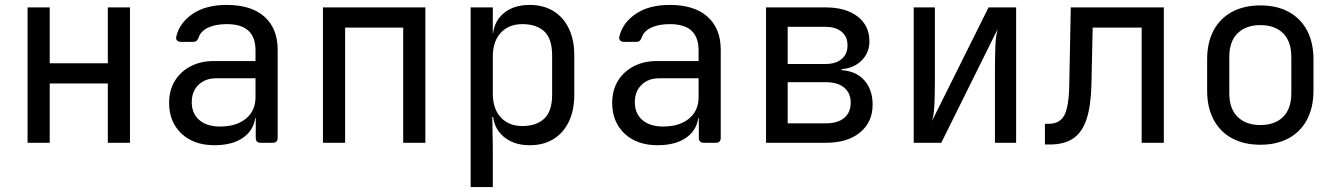

<svg xmlns="http://www.w3.org/2000/svg" viewBox="-20 -580 5440 780"><path d="M92 0V-550H182V-323H418V-550H508V0H418V-241H182V0Z M852 10Q767 10 717 -37.5Q667 -85 667 -162Q667 -213 690 -251Q713 -289 754 -310.5Q795 -332 848 -332H1018V-375Q1018 -429 989 -455.5Q960 -482 901 -482Q856 -482 826 -468Q796 -454 787 -428Q784 -419 779 -414.5Q774 -410 765 -410H715Q705 -410 699.5 -415.5Q694 -421 696 -431Q709 -487 762.5 -523.5Q816 -560 901 -560Q1001 -560 1054.5 -512Q1108 -464 1108 -378V-20Q1108 0 1088 0H1039Q1019 0 1019 -20V-100H1004L1018 -120Q1018 -80 998 -51Q978 -22 941 -6Q904 10 852 10ZM874 -66Q940 -66 979 -98Q1018 -130 1018 -185V-262H858Q814 -262 786.5 -235.5Q759 -209 759 -165Q759 -119 789.5 -92.5Q820 -66 874 -66Z M1292 0V-550H1708V0H1618V-468H1382V0Z M1892 180V-550H1982V-445H2000L1982 -424Q1982 -487 2023 -523.5Q2064 -560 2132 -560Q2187 -560 2227.5 -535.5Q2268 -511 2290.5 -465Q2313 -419 2313 -356V-195Q2313 -132 2291 -86Q2269 -40 2228.5 -15Q2188 10 2132 10Q2065 10 2023.5 -27Q1982 -64 1982 -126L2000 -105H1980L1982 20V180ZM2102 -68Q2159 -68 2191 -98Q2223 -128 2223 -195V-355Q2223 -423 2191 -452.5Q2159 -482 2102 -482Q2047 -482 2014.5 -447Q1982 -412 1982 -350V-200Q1982 -138 2014.5 -103Q2047 -68 2102 -68Z M2652 10Q2567 10 2517 -37.5Q2467 -85 2467 -162Q2467 -213 2490 -251Q2513 -289 2554 -310.5Q2595 -332 2648 -332H2818V-375Q2818 -429 2789 -455.5Q2760 -482 2701 -482Q2656 -482 2626 -468Q2596 -454 2587 -428Q2584 -419 2579 -414.5Q2574 -410 2565 -410H2515Q2505 -410 2499.5 -415.5Q2494 -421 2496 -431Q2509 -487 2562.5 -523.5Q2616 -560 2701 -560Q2801 -560 2854.5 -512Q2908 -464 2908 -378V-20Q2908 0 2888 0H2839Q2819 0 2819 -20V-100H2804L2818 -120Q2818 -80 2798 -51Q2778 -22 2741 -6Q2704 10 2652 10ZM2674 -66Q2740 -66 2779 -98Q2818 -130 2818 -185V-262H2658Q2614 -262 2586.5 -235.5Q2559 -209 2559 -165Q2559 -119 2589.5 -92.5Q2620 -66 2674 -66Z M3092 0V-550H3333Q3416 -550 3464 -513Q3512 -476 3512 -412Q3512 -366 3480.5 -334.5Q3449 -303 3399 -299V-295Q3459 -291 3492 -253Q3525 -215 3525 -155Q3525 -84 3474 -42Q3423 0 3336 0ZM3180 -79H3336Q3383 -79 3409.5 -101Q3436 -123 3436 -163Q3436 -202 3409.5 -224Q3383 -246 3336 -246H3180ZM3180 -320H3333Q3375 -320 3399 -340Q3423 -360 3423 -396Q3423 -431 3399 -451Q3375 -471 3333 -471H3180Z M3692 0V-550H3778V-254Q3778 -211 3776.5 -165Q3775 -119 3767 -90L3996 -550H4108V0H4022V-297Q4022 -341 4023.5 -387Q4025 -433 4033 -462L3804 0Z M4225 7V-77H4240Q4286 -77 4304.5 -113Q4323 -149 4324 -242L4330 -550H4708V0H4618V-468H4419L4414 -238Q4412 -151 4394.5 -97Q4377 -43 4340.5 -18Q4304 7 4245 7Z M5100 8Q5034 8 4985.5 -18Q4937 -44 4910.5 -93.5Q4884 -143 4884 -212V-338Q4884 -408 4910.5 -457Q4937 -506 4985.5 -532Q5034 -558 5100 -558Q5167 -558 5215 -532Q5263 -506 5289.5 -457Q5316 -408 5316 -338V-212Q5316 -143 5289.5 -93.5Q5263 -44 5214.5 -18Q5166 8 5100 8ZM5100 -72Q5159 -72 5192.5 -105Q5226 -138 5226 -202V-348Q5226 -412 5192.5 -445Q5159 -478 5100 -478Q5042 -478 5008 -445Q4974 -412 4974 -348V-202Q4974 -138 5008 -105Q5042 -72 5100 -72Z"/></svg>

Font: Pitagon Sans Mono
Style: Regular
Weight: 400
Monospace: yes
Designer: Travis Tran
Foundry: Pitagon
Version: Version 1.001;gftools[0.9.26]